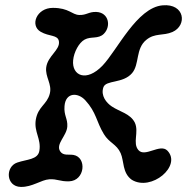

<svg xmlns="http://www.w3.org/2000/svg" viewBox="-20 -680 742 756"><path d="M188 -649C252 -649 263 -622 292 -621C321 -620 329 -634 359 -633C409 -631 418 -576 389 -547C367 -525 338 -538 313 -524C291 -512 271 -475 268 -443C262 -382 320 -355 384 -422C442 -483 519 -650 620 -659C708 -667 718 -580 659 -554C622 -538 590 -551 556 -523C513 -488 530 -427 500 -392C464 -350 397 -366 387 -336C376 -303 399 -275 420 -261C451 -240 493 -233 511 -197C528 -160 501 -117 525 -89C551 -59 610 -116 639 -87C697 -27 576 75 499 28C461 1 469 -46 455 -77C439 -113 410 -117 389 -152C359 -201 360 -237 316 -285C287 -317 238 -317 234 -262C231 -225 247 -213 245 -182C243 -145 198 -113 217 -84C229 -66 250 -73 269 -70C323 -61 315 32 252 34C215 35 206 24 174 26C142 28 107 57 62 56C3 55 0 -24 48 -40C86 -53 129 -51 135 -86C143 -134 113 -160 121 -209C130 -261 165 -268 176 -311C186 -349 157 -377 162 -415C168 -460 217 -483 212 -517C208 -544 174 -535 140 -555C97 -580 124 -649 188 -649Z"/></svg>

Font: PicNic
Style: Regular
Weight: 400
Designer: Mariel Nils
Foundry: Velvetyne Type Foundry
Version: Version 2.000;Glyphs 3.2.3 (3260)